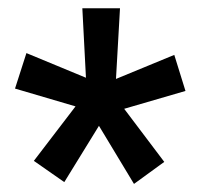

<svg xmlns="http://www.w3.org/2000/svg" viewBox="-20 -731 486 468"><path d="M404.8 -597.2 432.1 -509.3 282.7 -465.8 380.4 -336.4 306.6 -282.7 221.2 -424.3 136.7 -287.1 62.5 -338.9 164.1 -471.7 16.6 -515.1 44.4 -601.6 189.5 -541.5 180.7 -710.9H272.5L262.7 -538.6Z"/></svg>

Font: Battambang
Style: Bold
Weight: 700
Designer: Danh Hong
Version: Version 8.002; ttfautohint (v1.8.3)